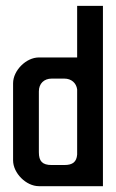

<svg xmlns="http://www.w3.org/2000/svg" viewBox="-20 -639 398 659"><path d="M201 -369.2H157.2C131.3 -369.2 113.4 -352.2 113.4 -325.4V-116.4C113.4 -85.6 125.4 -72.6 157.2 -72.6H201C229.9 -72.6 242.8 -83.6 244.8 -108.5V-332.3C241.8 -354.2 224.9 -369.2 201 -369.2ZM24.9 -88.6V-353.2C24.9 -397 69.7 -441.8 113.4 -441.8H244.8V-618.9H333.3V-361.2V-353.2V-88.6V-80.6V0H113.4C69.7 0 24.9 -44.8 24.9 -88.6Z"/></svg>

Font: Ulica
Style: Regular
Weight: 400
Version: Version